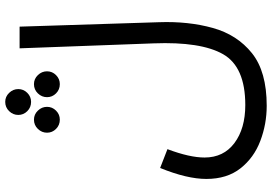

<svg xmlns="http://www.w3.org/2000/svg" viewBox="-173 -636 1041 735"><g transform="rotate(-90 347.5 -268.5)"><path d="M30 1Q30 80 70.5 131.5Q111 183 175.5 207.5Q240 232 310 232Q441 232 511.5 175.5Q582 119 608 25.5Q634 -68 630 -180L613 -714H530L549 -201Q556 -20 507.5 65Q459 150 313 150Q223 150 167.5 108.5Q112 67 112 -6Q112 -63 144 -148L72 -176Q30 -73 30 1ZM325 -670Q345 -670 359.5 -684.5Q374 -699 374 -719Q374 -739 359.5 -754Q345 -769 325 -769Q304 -769 289.5 -754Q275 -739 275 -719Q275 -699 289.5 -684.5Q304 -670 325 -670ZM257 -560Q277 -560 291.5 -574.5Q306 -589 306 -609Q306 -629 291.5 -644Q277 -659 257 -659Q236 -659 221.5 -644Q207 -629 207 -609Q207 -589 221.5 -574.5Q236 -560 257 -560ZM393 -560Q413 -560 427.5 -574.5Q442 -589 442 -609Q442 -629 427.5 -644Q413 -659 393 -659Q372 -659 357.5 -644Q343 -629 343 -609Q343 -589 357.5 -574.5Q372 -560 393 -560Z"/></g></svg>

Font: Noto Sans Arabic UI
Style: Regular
Weight: 400
Designer: Nadine Chahine - Monotype Design Team
Foundry: Monotype Imaging Inc.
Version: Version 1.900